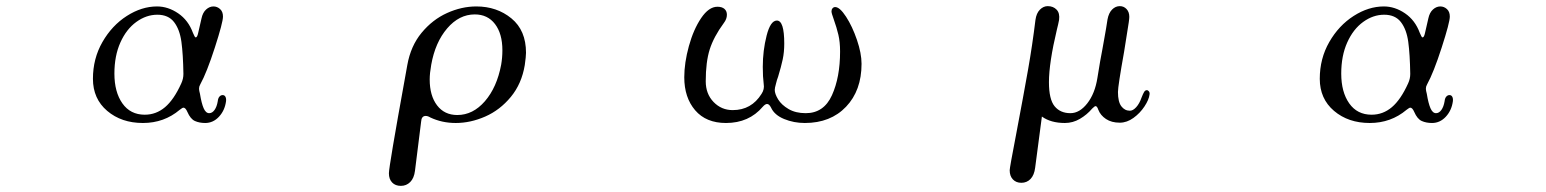

<svg xmlns="http://www.w3.org/2000/svg" viewBox="-20 -401 5040 626"><path d="M492 -380Q528 -380 561 -357.5Q594 -335 609 -294Q615 -279 618 -279Q623 -279 626 -293Q627 -299 637 -341Q641 -360 652 -370Q663 -380 676 -380Q688 -380 697.5 -371.5Q707 -363 707 -347Q707 -328 680.5 -246Q654 -164 633 -126Q629 -119 629 -113Q629 -108 630 -103.5Q631 -99 632 -95Q637 -64 644 -48Q651 -32 662 -32Q672 -32 679.5 -42.5Q687 -53 690 -71Q691 -81 695.5 -86Q700 -91 706 -91Q712 -91 715 -85.5Q718 -80 717 -71Q713 -41 694 -20.5Q675 0 649 0Q630 0 615.5 -6.5Q601 -13 591 -36Q585 -50 578 -50Q575 -50 566 -43Q515 0 446 0Q376 0 329.5 -39.5Q283 -79 283 -144Q283 -210 314 -264Q345 -318 393.5 -349Q442 -380 492 -380ZM452 -27Q489 -27 518 -51.5Q547 -76 571 -129Q578 -144 578 -160Q577 -224 571.5 -264.5Q566 -305 547.5 -329Q529 -353 493 -353Q457 -353 424.5 -329.5Q392 -306 372.5 -262.5Q353 -219 353 -161Q353 -101 379 -64Q405 -27 452 -27Z M1301 -150 1308 -189Q1319 -251 1354.5 -294Q1390 -337 1437.5 -358.5Q1485 -380 1533 -380Q1600 -380 1647.5 -341Q1695 -302 1695 -229Q1695 -217 1691 -189Q1681 -128 1645.5 -85Q1610 -42 1562 -21Q1514 0 1466 0Q1421 0 1383 -18Q1375 -23 1368 -23Q1354 -23 1353 -4L1333 156Q1330 180 1317.5 192.5Q1305 205 1287 205Q1269 205 1258.5 194Q1248 183 1248 164Q1248 142 1301 -150ZM1381 -142Q1381 -89 1405 -57.5Q1429 -26 1471 -26Q1522 -26 1561 -71Q1600 -116 1614 -190Q1618 -213 1618 -237Q1618 -291 1594 -322.5Q1570 -354 1528 -354Q1477 -354 1438 -308.5Q1399 -263 1386 -190Q1381 -162 1381 -142Z M2211 -149Q2211 -196 2226 -250.5Q2241 -305 2266 -342Q2291 -379 2319 -379Q2334 -379 2342 -372Q2350 -365 2350 -353Q2350 -339 2340 -326Q2307 -281 2294 -240Q2281 -199 2281 -136Q2281 -95 2306.5 -68.5Q2332 -42 2369 -42Q2430 -42 2463 -95Q2473 -110 2470 -127Q2467 -150 2467 -183Q2467 -236 2479.5 -285Q2492 -334 2513 -334Q2537 -334 2537 -259Q2537 -231 2532 -207.5Q2527 -184 2517 -151Q2513 -141 2510 -128Q2506 -114 2506 -108Q2506 -95 2517 -77Q2528 -59 2551 -45.5Q2574 -32 2607 -32Q2666 -32 2692.5 -90.5Q2719 -149 2719 -233Q2719 -264 2713.5 -287.5Q2708 -311 2698 -339Q2691 -358 2691 -364Q2691 -370 2694.5 -374Q2698 -378 2703 -378Q2718 -378 2738.5 -346.5Q2759 -315 2774 -271Q2789 -227 2789 -193Q2789 -106 2738.5 -53Q2688 0 2604 0Q2568 0 2536.5 -13Q2505 -26 2494 -50Q2488 -62 2481 -62Q2475 -62 2467 -53Q2422 0 2347 0Q2282 0 2246.5 -41.5Q2211 -83 2211 -149Z M3293 37Q3318 -95 3332 -174.5Q3346 -254 3356 -336Q3359 -358 3370.5 -369.5Q3382 -381 3396 -381Q3414 -381 3425 -369.5Q3436 -358 3433 -336Q3432 -329 3430 -321.5Q3428 -314 3426 -305Q3400 -196 3400 -133Q3400 -77 3418.5 -54.5Q3437 -32 3470 -32Q3500 -32 3525 -64Q3550 -96 3558 -147Q3563 -179 3567 -201.5Q3571 -224 3574 -239Q3577 -257 3581.5 -281Q3586 -305 3591 -338Q3595 -359 3606 -370Q3617 -381 3631 -381Q3644 -381 3653 -371.5Q3662 -362 3662 -346Q3662 -336 3655 -295Q3648 -254 3645 -232Q3625 -120 3625 -101Q3625 -69 3636 -54.5Q3647 -40 3664 -40Q3674 -40 3684.5 -51.5Q3695 -63 3702 -83Q3707 -96 3710.5 -101.5Q3714 -107 3719 -107Q3723 -107 3726 -103Q3729 -99 3728 -93Q3726 -76 3711.5 -54Q3697 -32 3675.5 -16.5Q3654 -1 3631 -1Q3604 -1 3586 -13Q3568 -25 3561 -43Q3557 -55 3552 -55Q3549 -55 3541 -47Q3524 -27 3501 -13.5Q3478 0 3452 0Q3406 0 3377 -21L3355 146Q3352 170 3340 182.5Q3328 195 3310 195Q3293 195 3282.5 184Q3272 173 3272 154Q3272 146 3293 37Z M4492 -380Q4528 -380 4561 -357.5Q4594 -335 4609 -294Q4615 -279 4618 -279Q4623 -279 4626 -293Q4627 -299 4637 -341Q4641 -360 4652 -370Q4663 -380 4676 -380Q4688 -380 4697.5 -371.5Q4707 -363 4707 -347Q4707 -328 4680.5 -246Q4654 -164 4633 -126Q4629 -119 4629 -113Q4629 -108 4630 -103.5Q4631 -99 4632 -95Q4637 -64 4644 -48Q4651 -32 4662 -32Q4672 -32 4679.5 -42.5Q4687 -53 4690 -71Q4691 -81 4695.5 -86Q4700 -91 4706 -91Q4712 -91 4715 -85.5Q4718 -80 4717 -71Q4713 -41 4694 -20.5Q4675 0 4649 0Q4630 0 4615.5 -6.5Q4601 -13 4591 -36Q4585 -50 4578 -50Q4575 -50 4566 -43Q4515 0 4446 0Q4376 0 4329.5 -39.5Q4283 -79 4283 -144Q4283 -210 4314 -264Q4345 -318 4393.5 -349Q4442 -380 4492 -380ZM4452 -27Q4489 -27 4518 -51.5Q4547 -76 4571 -129Q4578 -144 4578 -160Q4577 -224 4571.5 -264.5Q4566 -305 4547.5 -329Q4529 -353 4493 -353Q4457 -353 4424.5 -329.5Q4392 -306 4372.5 -262.5Q4353 -219 4353 -161Q4353 -101 4379 -64Q4405 -27 4452 -27Z"/></svg>

Font: Hina Mincho
Style: Regular
Weight: 400
Designer: satsuyako
Foundry: satsuyako
Version: Version 1.100